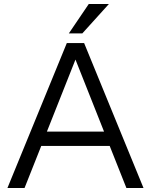

<svg xmlns="http://www.w3.org/2000/svg" viewBox="-20 -934 750 954"><path d="M608 0H693L398 -720H312L17 0H102L185 -209H525ZM213 -280 355 -638 497 -280ZM322 -768H389L521 -914H421Z"/></svg>

Font: Aspekta 350
Style: Regular
Weight: 350
Designer: Ivo Dolenc
Version: Version 2.000